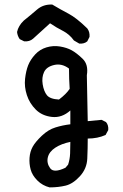

<svg xmlns="http://www.w3.org/2000/svg" viewBox="-20 -686 540 841"><path d="M197.3 134.8Q166 127 143.6 104.5Q121.1 82 114.3 56.6Q107.4 31.2 109.4 4.9Q111.3 -21.5 123 -43Q134.8 -64.5 163.1 -91.3Q191.4 -118.2 223.1 -127.9Q254.9 -137.7 288.1 -141.6V-202.1Q251 -168.9 207.5 -173.8Q164.1 -178.7 136.7 -206.1Q109.4 -233.4 97.7 -269.5Q85.9 -305.7 89.8 -340.8Q93.8 -376 103.5 -400.4Q113.3 -424.8 133.8 -447.3Q154.3 -469.7 183.6 -478.5Q212.9 -487.3 242.7 -482.4Q272.5 -477.5 293.9 -465.8Q315.4 -454.1 341.8 -428.7Q368.2 -403.3 360.4 -356.4L364.3 -155.3L424.8 -161.1L444.3 -151.4Q456.1 -137.7 454.1 -116.2L442.4 -94.7Q407.2 -79.1 364.3 -79.1Q364.3 -35.2 362.3 8.8Q360.4 52.7 330.1 85.9Q299.8 119.1 267.6 127Q235.4 134.8 197.3 134.8ZM266.6 48.8 278.3 35.2Q286.1 11.7 287.1 -13.7Q288.1 -39.1 288.1 -64.5Q249 -56.6 222.2 -39.1Q195.3 -21.5 189.5 3.4Q183.6 28.3 199.7 50.8Q215.8 73.2 266.6 48.8ZM238.3 -250Q270.5 -274.4 285.2 -296.9Q282.2 -340.8 282.2 -385.7Q251 -409.2 217.3 -401.4Q183.6 -393.6 172.9 -370.1Q162.1 -346.7 167 -316.4Q171.9 -286.1 185.5 -269Q199.2 -252 238.3 -250ZM327.1 -495.1 303.7 -508.8Q284.2 -536.1 255.4 -550.8Q226.6 -565.4 199.2 -584L125 -516.6Q109.4 -502.9 85.9 -504.9L66.4 -514.6Q56.6 -528.3 54.7 -545.9Q60.5 -573.2 84 -595.7Q113.3 -619.1 141.6 -643.6Q169.9 -668 209 -666Q245.1 -644.5 280.3 -626Q315.4 -607.4 362.3 -561.5Q374 -545.9 372.1 -524.4L362.3 -504.9Q348.6 -493.2 327.1 -495.1Z"/></svg>

Font: NaikaiFont
Style: Regular
Weight: 400
Version: Version 1.67